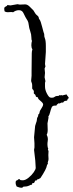

<svg xmlns="http://www.w3.org/2000/svg" viewBox="-22 -801 345 906"><path d="M271.5 -350.6 292 -355.5Q294.9 -349.6 298.3 -346.2Q301.8 -342.8 302.7 -337.9Q296.9 -335.9 296.4 -330.6Q295.9 -325.2 288.1 -325.2Q280.3 -325.2 275.4 -316.4L271.5 -317.4Q266.6 -317.4 263.2 -314.5Q259.8 -311.5 253.9 -313.5Q251 -310.5 248 -308.6Q245.1 -306.6 244.1 -302.7H236.3Q225.6 -302.7 221.7 -293.9Q217.8 -285.2 214.4 -271Q210.9 -256.8 206.1 -251L207 -246.1L202.1 -218.8L203.1 -188.5Q203.1 -172.9 198.2 -165Q206.1 -151.4 203.1 -134.8Q200.2 -118.2 204.1 -102.5L206.1 -98.6Q206.1 -97.7 205.1 -97.7Q204.1 -97.7 204.1 -95.7L207 -87.9L206.1 -69.3L207 -50.8Q207 -44.9 204.6 -39.1Q202.1 -33.2 204.1 -27.3Q199.2 -24.4 199.2 -19.5Q197.3 -3.9 168.9 39.1Q165 41 162.1 43Q159.2 44.9 155.8 45.4Q152.3 45.9 152.3 47.4Q152.3 48.8 150.4 50.3Q148.4 51.8 146 50.8Q143.6 49.8 142.6 54.7Q138.7 64.5 136.2 63Q133.8 61.5 131.3 63.5Q128.9 65.4 129.4 66.9Q129.9 68.4 128.9 70.3Q127 71.3 123 71.3Q108.4 79.1 97.7 79.1Q86.9 79.1 85.9 82Q85 85 78.1 85Q71.3 85 56.6 79.1Q54.7 74.2 53.2 70.8Q51.8 67.4 51.8 59.6Q51.8 51.8 56.2 50.8Q60.5 49.8 65.4 44.9L67.4 43.9Q71.3 43.9 72.3 46.9Q73.2 49.8 85.4 49.8Q97.7 49.8 112.8 37.6Q127.9 25.4 137.2 11.7Q146.5 -2 146.5 -8.8L144.5 -43L138.7 -93.8L140.6 -105.5V-125L138.7 -153.3L142.6 -194.3Q142.6 -207 147.5 -218.8Q152.3 -230.5 152.3 -237.8Q152.3 -245.1 155.8 -249Q159.2 -252.9 158.2 -260.7Q163.1 -261.7 164.1 -268.1Q165 -274.4 167 -278.8Q168.9 -283.2 175.3 -292.5Q181.6 -301.8 181.6 -308.1Q181.6 -314.5 169.9 -324.2Q158.2 -334 158.2 -335.9Q158.2 -342.8 152.3 -342.8Q150.4 -342.8 148.4 -344.7Q146.5 -346.7 146.5 -348.6Q146.5 -350.6 145 -353Q143.6 -355.5 141.6 -356.4Q139.6 -357.4 138.2 -359.4Q136.7 -361.3 137.7 -365.2Q138.7 -369.1 136.7 -373.5Q134.8 -377.9 132.8 -378.9Q129.9 -380.9 129.9 -384.8V-397.5Q129.9 -406.2 127.4 -411.1Q125 -416 125 -420.9L127 -443.4V-463.9L127.9 -549.8Q127.9 -558.6 130.9 -568.4Q126 -575.2 126 -586.9Q126 -598.6 128.9 -608.4Q126 -612.3 126 -625.5Q126 -638.7 120.6 -653.8Q115.2 -668.9 113.8 -682.6Q112.3 -696.3 108.4 -703.1Q104.5 -710 103 -711.9Q101.6 -713.9 98.1 -720.2Q94.7 -726.6 88.4 -739.7Q82 -752.9 67.4 -752.9Q52.7 -752.9 40 -743.2Q32.2 -745.1 20.5 -743.7Q8.8 -742.2 0 -747.1Q-2 -752.9 -2 -760.3Q-2 -767.6 4.9 -770Q11.7 -772.5 12.7 -777.3Q22.5 -775.4 27.3 -775.4L60.5 -781.2L71.3 -779.3L96.7 -780.3Q107.4 -780.3 118.2 -769.5L135.7 -752Q138.7 -748 142.6 -740.7Q146.5 -733.4 151.9 -729.5Q157.2 -725.6 159.2 -722.2Q161.1 -718.8 161.1 -715.8Q161.1 -712.9 165.5 -707.5Q169.9 -702.1 177.2 -672.9Q184.6 -643.6 186.5 -640.6Q186.5 -626 189.5 -621.1Q194.3 -610.4 194.3 -584V-555.7L190.4 -499L192.4 -487.3L188.5 -477.5L190.4 -457L188.5 -436.5L192.4 -418L190.4 -410.2V-392.6Q190.4 -377 199.2 -359.9Q208 -342.8 214.8 -340.8L222.7 -339.8Q231.4 -339.8 236.3 -344.2Q241.2 -348.6 252.9 -348.6H254.9L259.8 -352.5Q263.7 -352.5 263.7 -350.6Q266.6 -350.6 267.6 -352.5Q269.5 -352.5 269.5 -351.6Q269.5 -350.6 271.5 -350.6Z"/></svg>

Font: Mountains of Christmas
Style: Regular
Weight: 400
Designer: Crystal Kluge
Foundry: Font Diner, Inc DBA Tart Workshop
Version: Version 1.003